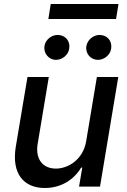

<svg xmlns="http://www.w3.org/2000/svg" viewBox="-20 -929 634 956"><path d="M570 -909.1H232.6L220.9 -834.5H557.9ZM258.5 -631C291.9 -631 320 -656.6 324.6 -686.1C331 -724.8 305.4 -755 266.7 -755C236.5 -755 206 -731.5 201.3 -699.6C196 -663.4 223 -631 258.5 -631ZM467.3 -631C500.7 -631 528.8 -656.6 533.4 -686.1C539.8 -724.8 514.2 -755 475.5 -755C445.3 -755 415.5 -731.5 410.2 -699.6C403.8 -662.3 431.8 -631 467.3 -631ZM409.1 -226.2C393.8 -133.5 318.2 -89.5 258.5 -89.5C192.8 -89.5 155.5 -137.1 167.3 -211.3L223 -545.5H116.8L58.6 -198.5C36.6 -63.2 98.7 7.1 203.5 7.1C285.5 7.1 349.8 -36.2 383.9 -94.5H389.6L373.6 0H478L568.9 -545.5H462.4Z"/></svg>

Font: TID UI Medium
Style: Italic
Weight: 500
Italic angle: -9.39999°
Designer: The TID Project Authors
Foundry: Bakken & Bæck
Version: Version 1.001;hotconv 1.0.109;makeotfexe 2.5.65596